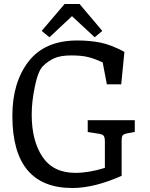

<svg xmlns="http://www.w3.org/2000/svg" viewBox="-20 -933 750 963"><path d="M304 -913H379L493 -778L455 -746L341 -852L228 -746L189 -778ZM139 -359Q139 -227 193 -146.5Q247 -66 358 -66Q426 -66 506 -91V-224Q506 -243 500.5 -251Q495 -259 477 -262L420 -271V-330H656V-271L617 -264Q599 -260 594.5 -253Q590 -246 590 -226V-51Q452 10 343 10Q42 10 42 -352Q42 -520 123.5 -625Q205 -730 368 -730Q430 -730 483 -719.5Q536 -709 604 -673L588 -510H516L495 -620Q454 -639 421 -647Q388 -655 338 -655Q284 -655 252.5 -641Q221 -627 195 -601Q171 -577 155 -500Q139 -423 139 -359Z"/></svg>

Font: Enriqueta
Style: Regular
Weight: 400
Designer: Viviana Monsalve, Gustavo Ibarra
Foundry: Viviana Monsalve, Gustavo Ibarra
Version: Version 1.002